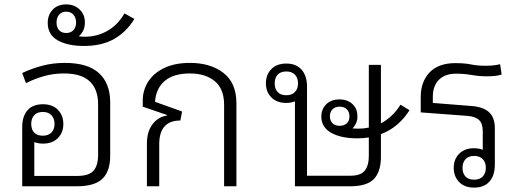

<svg xmlns="http://www.w3.org/2000/svg" viewBox="-20 -847 2377 873"><path d="M481 -381V-139Q481 -68 445.5 -34Q410 0 329 0H81V-269Q81 -318 105 -345.5Q129 -373 175 -373Q219 -373 243.5 -347.5Q268 -322 268 -283Q268 -244 243 -219Q218 -194 176 -194Q153 -194 136 -201V-47H329Q385 -47 405.5 -71Q426 -95 426 -143V-374Q426 -441 388 -477Q350 -513 271 -513Q223 -513 180.5 -501Q138 -489 98 -469L81 -515Q123 -535 171.5 -548Q220 -561 275 -561Q379 -561 430 -514.5Q481 -468 481 -381ZM175 -230Q200 -230 214 -244.5Q228 -259 228 -284Q228 -308 214 -323Q200 -338 175 -338Q149 -338 135.5 -323Q122 -308 122 -284Q122 -258 135.5 -244Q149 -230 175 -230Z M362 -638Q288 -638 242.5 -663.5Q197 -689 197 -743Q197 -779 219.5 -803Q242 -827 281 -827Q318 -827 342 -804Q366 -781 366 -745Q366 -705 338 -682Q353 -680 366 -680Q421 -680 468 -706.5Q515 -733 546 -786L591 -761Q556 -703 500 -670.5Q444 -638 362 -638ZM281 -697Q302 -697 314 -710Q326 -723 326 -745Q326 -766 314 -780Q302 -794 281 -794Q260 -794 248.5 -780Q237 -766 237 -745Q237 -723 248.5 -710Q260 -697 281 -697Z M844 -561Q937 -561 996 -515.5Q1055 -470 1055 -377V0H999V-370Q999 -443 956.5 -478Q914 -513 844 -513Q769 -513 729 -479Q689 -445 685 -384L808 -340L800 -299Q704 -299 704 -191V0H648V-194Q648 -248 673 -281.5Q698 -315 740 -322V-324L629 -362V-389Q629 -437 654 -476Q679 -515 727 -538Q775 -561 844 -561Z M1605 -218Q1530 -218 1485.5 -243.5Q1441 -269 1441 -317Q1441 -350 1463 -372.5Q1485 -395 1524 -395Q1560 -395 1583 -373.5Q1606 -352 1605 -317Q1606 -304 1600 -289.5Q1594 -275 1583 -263Q1595 -262 1610 -262Q1634 -262 1657 -267V-552H1712V-286Q1738 -300 1760.5 -321Q1783 -342 1801 -371L1842 -346Q1819 -309 1786.5 -281Q1754 -253 1712 -237V-134Q1712 -66 1680 -33Q1648 0 1572 0H1321V-386Q1303 -379 1281 -379Q1239 -379 1214 -404Q1189 -429 1189 -468Q1189 -507 1213.5 -532.5Q1238 -558 1282 -558Q1327 -558 1351.5 -530Q1376 -502 1376 -453V-48H1572Q1620 -48 1638.5 -71Q1657 -94 1657 -139V-222Q1632 -218 1605 -218ZM1282 -414Q1307 -414 1321 -428.5Q1335 -443 1335 -468Q1335 -493 1321 -507.5Q1307 -522 1282 -522Q1256 -522 1242.5 -507.5Q1229 -493 1229 -468Q1229 -443 1242.5 -428.5Q1256 -414 1282 -414ZM1524 -275Q1545 -275 1557 -286.5Q1569 -298 1569 -318Q1569 -338 1557 -350Q1545 -362 1524 -362Q1504 -362 1492 -350Q1480 -338 1480 -318Q1480 -298 1492 -286.5Q1504 -275 1524 -275Z M2230 -264V-99Q2230 -49 2205.5 -21.5Q2181 6 2136 6Q2092 6 2067.5 -19.5Q2043 -45 2043 -84Q2043 -123 2068 -148Q2093 -173 2135 -173Q2157 -173 2175 -166V-250Q2175 -285 2158.5 -301Q2142 -317 2106 -320L1893 -336V-406Q1893 -476 1933.5 -518Q1974 -560 2050 -560Q2093 -560 2122 -554Q2151 -548 2185 -548Q2205 -548 2221 -549.5Q2237 -551 2254 -555L2261 -508Q2244 -503 2228.5 -501.5Q2213 -500 2193 -500Q2160 -500 2125 -506Q2090 -512 2054 -512Q2003 -512 1975.5 -484Q1948 -456 1948 -407V-379L2124 -365Q2177 -361 2203.5 -337Q2230 -313 2230 -264ZM2136 -138Q2110 -138 2096.5 -123Q2083 -108 2083 -84Q2083 -59 2096.5 -44.5Q2110 -30 2136 -30Q2161 -30 2175 -44.5Q2189 -59 2189 -84Q2189 -109 2175 -123.5Q2161 -138 2136 -138Z"/></svg>

Font: Noto Sans Thai Looped Light
Style: Regular
Weight: 300
Designer: Sasikarn Vongin, Ben Mitchell
Foundry: The Fontpad Ltd
Version: Version 1.001; ttfautohint (v1.8.4.7-5d5b)